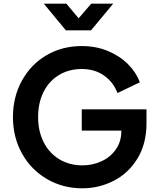

<svg xmlns="http://www.w3.org/2000/svg" viewBox="-20 -1006 848 1038"><path d="M50 -373Q50 -482 98.5 -570Q147 -658 231.5 -707.5Q316 -757 422 -757Q499 -757 563 -730.5Q627 -704 671.5 -659.5Q716 -615 736 -561L615 -503Q593 -562 542.5 -597.5Q492 -633 422 -633Q353 -633 299 -600.5Q245 -568 215.5 -509Q186 -450 186 -373Q186 -296 216.5 -236.5Q247 -177 301.5 -144.5Q356 -112 425 -112Q482 -112 530.5 -135Q579 -158 607.5 -200Q636 -242 636 -297V-300H422V-415H772V-340Q772 -229 723.5 -149.5Q675 -70 595.5 -29Q516 12 425 12Q320 12 234 -38Q148 -88 99 -176Q50 -264 50 -373ZM217 -986H339L405 -907L473 -986H592L472 -842H336Z"/></svg>

Font: Evergrow Sans
Style: Bold
Weight: 700
Foundry: 10Web
Version: Version 1.000